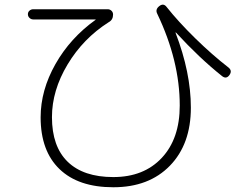

<svg xmlns="http://www.w3.org/2000/svg" viewBox="-20 -747 1040 810"><path d="M120.1 -665Q111.3 -665 104.5 -671.4Q97.7 -677.7 97.7 -687Q97.7 -696.3 104.5 -702.1Q111.3 -708 120.1 -708H434.6Q443.4 -708 450.2 -701.7Q457 -695.3 457 -685.5Q457 -663.1 438.5 -653.3Q331.1 -585 265.1 -475.1Q199.2 -365.2 199.2 -252.9Q199.2 -128.9 265.6 -64.5Q332 0 458 0Q586.9 0 662.6 -81.1Q738.3 -162.1 738.3 -301.8Q738.3 -490.2 643.6 -688.5Q633.8 -707 651.9 -721.2Q669.9 -735.4 683.6 -716.8Q732.4 -655.3 803.7 -585.4Q875 -515.6 944.3 -461.9Q960.9 -448.2 947.8 -430.2Q934.6 -412.1 917 -425.8Q821.3 -502 722.7 -609.4Q721.7 -610.4 720.7 -610.4V-608.4Q785.2 -440.4 785.2 -293Q785.2 -138.7 696.8 -47.9Q608.4 43 458 43Q310.5 43 231 -33.7Q151.4 -110.4 151.4 -252Q151.4 -366.2 213.9 -476.6Q276.4 -586.9 382.8 -663.1L383.8 -664.1Q383.8 -665 381.8 -665Z"/></svg>

Font: Rounded-X Mgen+ 1m light
Style: Regular
Weight: 200
Designer: [Source Han Sans]
Ryoko NISHIZUKA  (kana & ideographs); Paul D. Hunt (Latin, Greek & Cyrillic); Wenlong ZHANG  (bopomofo
Version: Version 1.059.20150602